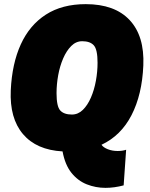

<svg xmlns="http://www.w3.org/2000/svg" viewBox="-20 -726 722 927"><path d="M489 181Q442 181 399 164Q356 147 325 108.5Q294 70 282 5Q156 -2 91 -78.5Q26 -155 32 -290Q38 -419 80.5 -512Q123 -605 201.5 -655.5Q280 -706 394 -706Q534 -706 606 -629Q678 -552 672 -410Q666 -269 615 -170Q564 -71 470 -27Q479 -14 500.5 -5.5Q522 3 548 3Q572 3 589 -3L577 169Q532 181 489 181ZM327 -173Q357 -173 380 -195.5Q403 -218 419 -255Q435 -292 443 -336Q451 -380 451 -423Q451 -487 433 -507Q415 -527 377 -527Q347 -527 324 -504Q301 -481 285 -444Q269 -407 261 -363Q253 -319 253 -276Q253 -212 271 -192.5Q289 -173 327 -173Z"/></svg>

Font: Georama Black
Style: Italic
Weight: 900
Italic angle: -9°
Designer: Jean-Baptiste Levee
Foundry: Production Type
Version: Version 1.000